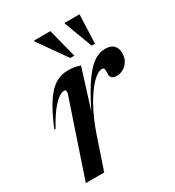

<svg xmlns="http://www.w3.org/2000/svg" viewBox="-177 -836 857 941"><g transform="rotate(-30 252.0 -366.0)"><path d="M173 -421.5Q176.5 -431 174.8 -438.2Q173 -445.5 164 -445.5Q152.5 -445.5 134.8 -434.2Q117 -423 92 -392.2Q67 -361.5 35 -303.5L29 -306Q63.5 -388.5 94.8 -435.8Q126 -483 158.8 -502.8Q191.5 -522.5 230 -522.5Q251.5 -522.5 266.2 -519.8Q281 -517 299 -511L230 -291Q277 -385.5 313.5 -435.8Q350 -486 380.5 -504.5Q411 -523 440 -523Q473 -523 488.8 -506.8Q504.5 -490.5 504.5 -463.5Q504.5 -426.5 481 -402.8Q457.5 -379 426.5 -379Q388 -379 391.5 -415Q393 -433.5 390 -439.2Q387 -445 379 -445Q354.5 -445 321.8 -411.2Q289 -377.5 255.5 -317.2Q222 -257 195 -177.5L135 0H31ZM294.5 -569H272L159.5 -728L161 -732H253ZM411.5 -569H393L333 -728L333.5 -732H418Z"/></g></svg>

Font: Newsreader 72pt Medium
Style: Italic
Weight: 500
Italic angle: -17°
Designer: Hugues Gentile
Foundry: Production Type
Version: Version 1.003; ttfautohint (v1.8.3)